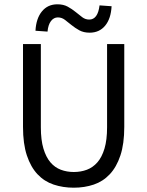

<svg xmlns="http://www.w3.org/2000/svg" viewBox="-20 -861 685 893"><path d="M323 12Q273 12 229.5 -2.5Q186 -17 154.5 -50.5Q123 -84 105 -138Q87 -192 87 -271V-656H170V-269Q170 -210 182 -170Q194 -130 214.5 -106Q235 -82 263 -71.5Q291 -61 323 -61Q356 -61 384 -71.5Q412 -82 433 -106Q454 -130 466 -170Q478 -210 478 -269V-656H558V-271Q558 -192 540 -138Q522 -84 490.5 -50.5Q459 -17 416 -2.5Q373 12 323 12ZM397 -709Q369 -709 349 -720Q329 -731 312.5 -744.5Q296 -758 281.5 -769Q267 -780 249 -780Q230 -780 217 -763Q204 -746 201 -714L145 -718Q148 -775 175 -808Q202 -841 247 -841Q275 -841 295 -830Q315 -819 331.5 -805.5Q348 -792 362.5 -781Q377 -770 395 -770Q435 -770 443 -836L499 -832Q496 -774 469 -741.5Q442 -709 397 -709Z"/></svg>

Font: Giro Regular
Style: Regular
Weight: 400
Designer: Paul D. Hunt
Foundry: Adobe Systems Incorporated
Version: Version 1.000;PS 1.0;hotconv 1.0.88;makeotf.lib2.5.647800